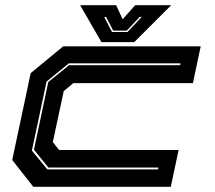

<svg xmlns="http://www.w3.org/2000/svg" viewBox="-20 -718 826 738"><path d="M108 0 27 -103 98 -437 223 -540H751.5L721.5 -398.5H262L225 -368L183 -172L207 -141.5H666.5L636.5 0ZM162 -67H587.5L589 -74H166L110.5 -142.5L165.5 -402.5L245.5 -467.5H672.5L674 -474.5H244.5L159 -404.5L102.5 -139ZM370 -556 288 -698H426.5L451.5 -644L499.5 -698H638L496 -556ZM410.5 -595H470L525 -653H517L467.5 -600.5H415L388 -653H380.5Z"/></svg>

Font: Tourney Expanded ExtraBold
Style: Italic
Weight: 800
Width: 7
Italic angle: -12°
Designer: Tyler Finck
Foundry: Etcetera Type Co
Version: Version 1.010; ttfautohint (v1.8.3)